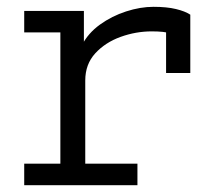

<svg xmlns="http://www.w3.org/2000/svg" viewBox="-20 -543 656 563"><path d="M51 0V-63H157V-448H51V-511H226V-396L220 -410Q238 -445.5 273 -470.8Q308 -496 349.8 -509.5Q391.5 -523 430 -523Q469 -523 496 -516.5Q523 -510 538 -500V-329H467V-479L484 -444Q472 -448 457.5 -449.5Q443 -451 425 -451Q378.5 -451 333.5 -434.8Q288.5 -418.5 259.2 -386.5Q230 -354.5 230 -307V-63H383V0Z"/></svg>

Font: Overpass Mono Light
Style: Regular
Weight: 300
Monospace: yes
Designer: Delve Withrington, Dave Bailey
Foundry: Delve Fonts LLC
Version: Version 4.000